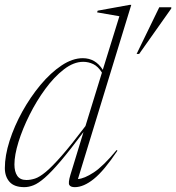

<svg xmlns="http://www.w3.org/2000/svg" viewBox="-22 -762 726 792"><path d="M462.5 -140.5Q407 -57.5 365 -23.8Q323 10 286.5 10Q269.5 10 264 1.2Q258.5 -7.5 268.5 -41L322.5 -217.5Q266.5 -142.5 228 -97.2Q189.5 -52 162.8 -28.8Q136 -5.5 116.2 2.2Q96.5 10 78.5 10Q36.5 10 17.2 -12Q-2 -34 -2 -68.5Q-2 -120 17.5 -181Q37 -242 70.2 -302Q103.5 -362 145.2 -412Q187 -462 232 -492Q277 -522 319.5 -522Q372 -522 402 -474L470.5 -695L378.5 -711L381 -718L513 -742H519.5L299.5 -23.5Q325.5 -25 364.8 -50.8Q404 -76.5 459 -143ZM37.5 -83.5Q37.5 -54 49.2 -36.8Q61 -19.5 87 -19.5Q104 -19.5 122.5 -25.5Q141 -31.5 166.8 -52.8Q192.5 -74 232 -119Q271.5 -164 330.5 -242L398.5 -462.5Q382.5 -488 362.8 -497.5Q343 -507 321 -507Q282 -507 241.8 -476Q201.5 -445 165 -395.2Q128.5 -345.5 99.8 -288Q71 -230.5 54.2 -176.2Q37.5 -122 37.5 -83.5ZM541.5 -539.5 635 -732H684.5V-727L552 -539.5Z"/></svg>

Font: Newsreader 72pt ExtraLight
Style: Italic
Weight: 275
Italic angle: -17°
Designer: Hugues Gentile
Foundry: Production Type
Version: Version 1.003; ttfautohint (v1.8.3)